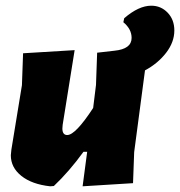

<svg xmlns="http://www.w3.org/2000/svg" viewBox="-20 -650 632 674"><path d="M242 -474 200 -212 199 -199Q199 -176 216 -176Q245 -176 307 -271L317 -352L321 -465L382 -472Q442 -478 442 -517Q442 -548 413 -572L416 -586Q467 -630 511 -630Q545 -630 568.5 -605.5Q592 -581 592 -543Q592 -502 563 -464.5Q534 -427 489 -403L451 -116L447 -7L270 4L286 -117H273Q222 -47 169 3L156 4Q92 -3 55 -32.5Q18 -62 18 -105L20 -125L57 -351L61 -463Z"/></svg>

Font: Alegreya Sans Black
Style: Italic
Weight: 900
Italic angle: -7°
Designer: Juan Pablo del Peral
Foundry: Huerta Tipografica
Version: Version 2.007